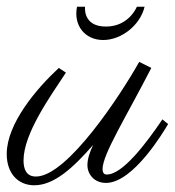

<svg xmlns="http://www.w3.org/2000/svg" viewBox="-49 -537 520 571"><path d="M228 -106C217 -83 211 -63 211 -46C211 -18 232 7 266 7C348 7 439 -148 451 -168L434 -182C388 -114 316 -17 268 -18C260 -18 256 -24 256 -34C256 -78 325 -187 401 -335L365 -353C310 -255 151 -12 58 -12C29 -12 21 -34 21 -60C21 -140 101 -251 147 -321L126 -335C59 -273 -29 -169 -29 -79C-29 -22 4 14 53 14C111 14 167 -36 228 -106ZM381 -517H358C358 -517 335 -458 266 -458C196 -458 204 -517 204 -517H180C169 -462 203 -418 258 -418C312 -418 368 -462 381 -517Z"/></svg>

Font: Parisienne
Style: Regular
Weight: 400
Designer: Astigmatic (AOETI)
Foundry: Astigmatic (AOETI)
Version: Version 1.000